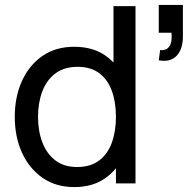

<svg xmlns="http://www.w3.org/2000/svg" viewBox="-20 -745 780 780"><path d="M282 15Q206.5 15 152.5 -22.8Q98.5 -60.5 69.2 -125Q40 -189.5 40 -270.5Q40 -351.5 69.2 -416Q98.5 -480.5 152.5 -517.8Q206.5 -555 281.5 -555Q358 -555 410 -518Q462 -481 488.8 -416.5Q515.5 -352 515.5 -270.5Q515.5 -190 488.8 -125.2Q462 -60.5 410 -22.8Q358 15 282 15ZM293 -66.5Q347.5 -66.5 382.5 -92.8Q417.5 -119 434.2 -165.2Q451 -211.5 451 -270.5Q451 -330.5 434.2 -376.2Q417.5 -422 383 -447.8Q348.5 -473.5 295.5 -473.5Q240.5 -473.5 204.8 -446.5Q169 -419.5 151.8 -373.5Q134.5 -327.5 134.5 -270.5Q134.5 -213 152 -166.8Q169.5 -120.5 204.8 -93.5Q240 -66.5 293 -66.5ZM451 0V-397.5H441V-720H530.5V0ZM625 -500 630.5 -541.5Q651.5 -540 662 -549.5Q672.5 -559 675.5 -575.5Q678.5 -592 676.5 -612H625V-725H723V-597Q723 -544.5 697.2 -518Q671.5 -491.5 625 -500Z"/></svg>

Font: Manrope ExtraLight Medium
Style: Regular
Weight: 500
Version: Version 4.504